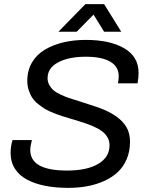

<svg xmlns="http://www.w3.org/2000/svg" viewBox="-20 -888 713 920"><path d="M259.8 -735.8 389.2 -868.2H479L561 -735.8H479L428.2 -817.9L347.2 -735.8ZM307.1 12.2Q247.1 12.2 198 2.7Q148.9 -6.8 110.8 -26.6Q72.8 -46.4 51.8 -79.1Q30.8 -111.8 30.8 -155.8Q30.8 -186.5 40 -216.8H132.8Q125 -186.5 125 -168.9Q125 -70.8 300.8 -70.8Q397 -70.8 450.9 -102.8Q504.9 -134.8 504.9 -191.9Q504.9 -212.4 495.4 -229.2Q485.8 -246.1 470.7 -257.8Q455.6 -269.5 432.6 -280Q409.7 -290.5 386.5 -298.1Q363.3 -305.7 335 -314.5Q332 -314.9 330.1 -315.7Q328.1 -316.4 326.2 -316.9Q299.8 -324.7 281.2 -330.6Q262.7 -336.4 238.3 -345.9Q213.9 -355.5 197.3 -365.2Q180.7 -375 163.1 -389.2Q145.5 -403.3 135 -418.9Q124.5 -434.6 117.7 -455.6Q110.8 -476.6 110.8 -501Q110.8 -550.3 133.3 -588.6Q155.8 -627 195.1 -650.1Q234.4 -673.3 283.9 -685.1Q333.5 -696.8 391.1 -696.8Q506.3 -696.8 575.2 -656.7Q644 -616.7 644 -539.1Q644 -515.1 639.2 -488.8H544.9Q548.8 -504.9 548.8 -522.9Q548.8 -568.8 508.3 -592.5Q467.8 -616.2 391.1 -616.2Q310.1 -616.2 259 -589.4Q208 -562.5 208 -513.2Q208 -495.6 216.3 -480.7Q224.6 -465.8 236.8 -455.3Q249 -444.8 270.5 -434.8Q292 -424.8 310.3 -418.5Q328.6 -412.1 356.9 -403.8Q448.2 -375 477.1 -362.8Q567.9 -324.2 592.8 -264.6Q603 -239.3 603 -209Q603 -163.1 587.2 -125.7Q571.3 -88.4 543.9 -63Q516.6 -37.6 478.5 -20.5Q440.4 -3.4 397.7 4.4Q355 12.2 307.1 12.2Z"/></svg>

Font: Archivo
Style: Italic
Weight: 400
Italic angle: -10°
Designer: Hector Gatti
Foundry: Omnibus-Type
Version: Version 2.001